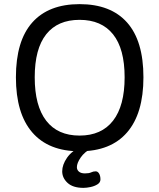

<svg xmlns="http://www.w3.org/2000/svg" viewBox="-20 -726 771 929"><path d="M365 6Q215 6 136 -85.5Q57 -177 57 -352Q57 -528 136 -617Q215 -706 365 -706Q516 -706 595 -617Q674 -528 674 -352Q674 -177 595 -85.5Q516 6 365 6ZM365 -70Q471 -70 527 -142Q583 -214 583 -352Q583 -490 527 -560Q471 -630 365 -630Q259 -630 203.5 -560Q148 -490 148 -352Q148 -214 203.5 -142Q259 -70 365 -70ZM384 183Q333 183 307 159Q281 135 281 103Q281 71 304.5 37Q328 3 375 -17L425 -10Q389 9 370.5 36Q352 63 352 83Q352 96 362 104.5Q372 113 391 113Q411 113 421 108Q431 103 443 103Q453 103 459.5 114Q466 125 466 142Q466 157 451.5 166Q437 175 418 179Q399 183 384 183Z"/></svg>

Font: Asap
Style: Regular
Weight: 400
Designer: Pablo Cosgaya
Foundry: Omnibus-Type
Version: Version 3.001